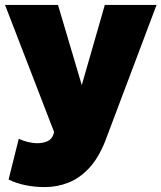

<svg xmlns="http://www.w3.org/2000/svg" viewBox="-22 -540 658 783"><path d="M160.5 223Q120 223 81.8 215.2Q43.5 207.5 13 192L54.5 26Q71 34 91.5 39Q112 44 130.5 44Q153 44 171.8 35.8Q190.5 27.5 196.5 6L198.5 -2L-1.5 -520H214.5L311.5 -193L405.5 -520H616.5L406.5 37Q379 105.5 340.8 146.2Q302.5 187 256.5 205Q210.5 223 160.5 223Z"/></svg>

Font: Geologica Black
Style: Regular
Weight: 900
Designer: Sindre Bremnes, Frode Helland
Foundry: Monokrom Skriftforlag AS
Version: Version 1.010;gftools[0.9.28]